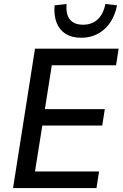

<svg xmlns="http://www.w3.org/2000/svg" viewBox="-20 -951 620 971"><path d="M46 0 157 -705H580L567 -621H242L207 -399H510L497 -316H194L157 -84H481L468 0ZM390 -760Q344 -760 312.5 -779.5Q281 -799 266.5 -835.5Q252 -872 256 -924L317 -931Q312 -880 333 -853Q354 -826 400 -826Q445 -826 474 -853Q503 -880 513 -931L572 -924Q556 -846 507.5 -803Q459 -760 390 -760Z"/></svg>

Font: Nunito Sans 10pt SemiCondensed SemiBold
Style: Italic
Weight: 600
Width: 4
Italic angle: -9°
Designer: Vernon Adams
Foundry: Vernon Adams
Version: Version 3.101;gftools[0.9.27]